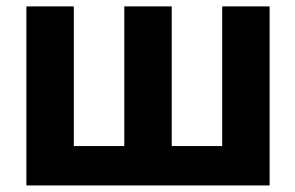

<svg xmlns="http://www.w3.org/2000/svg" viewBox="-20 -565 899 585"><path d="M204.9 -545.5V-120H358.7V-545.5H503.2V-120H657V-545.5H801.5V0H60.4V-545.5Z"/></svg>

Font: Cannonade
Style: Bold
Weight: 700
Designer: Rasmus Andersson
Foundry: rsms
Version: Version 3.012;git-f93a4a705